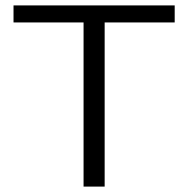

<svg xmlns="http://www.w3.org/2000/svg" viewBox="-20 -690 696 710"><path d="M626 -670H30V-607H289V0H367V-607H626Z"/></svg>

Font: LT Wave Light
Style: Regular
Weight: 300
Designer: Daniel Lyons
Version: Version 2.5 (Glyphs App)